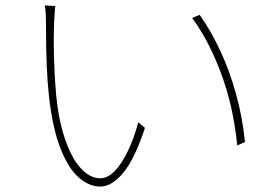

<svg xmlns="http://www.w3.org/2000/svg" viewBox="-20 -687 1017 703"><path d="M177.7 -594.7Q175.8 -546.9 177.7 -475.1Q179.7 -403.3 185.5 -339.8Q194.3 -248 217.8 -178.7Q241.2 -109.4 274.9 -71.8Q308.6 -34.2 347.7 -34.2Q386.7 -34.2 424.3 -91.3Q461.9 -148.4 486.3 -239.3L510.7 -218.8Q473.6 -105.5 431.6 -54.7Q389.6 -3.9 346.7 -3.9Q305.7 -3.9 267.6 -37.6Q229.5 -71.3 200.7 -145.5Q171.9 -219.7 159.2 -335.9Q148.4 -432.6 148.4 -591.8Q148.4 -651.4 143.6 -667L182.6 -665Q180.7 -652.3 179.7 -633.3Q178.7 -614.3 177.7 -594.7ZM877 -167 848.6 -154.3Q835 -294.9 790.5 -415.5Q746.1 -536.1 683.6 -621.1L710.9 -632.8Q752 -575.2 786.6 -501Q821.3 -426.8 844.7 -341.3Q868.2 -255.9 877 -167Z"/></svg>

Font: Min Sans VF VF
Style: Regular
Weight: 400
Designer: Jinseong-Kim, NotoSansCJK, Nunito
Foundry: Jinseong-Kim
Version: Version 1.420;Glyphs 3.1.2 (3151)